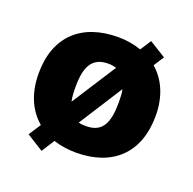

<svg xmlns="http://www.w3.org/2000/svg" viewBox="-118 -718 900 894"><g transform="rotate(20 332.5 -270.5)"><path d="M622 -278C622 -374 588 -448 532 -496L565 -547L483 -598L448 -544C414 -556 375 -563 334 -563C152 -563 42 -461 42 -278C42 -179 76 -104 134 -55L95 5L178 57L219 -7C253 4 291 10 331 10C512 10 622 -93 622 -278ZM225 -278C225 -379 253 -431 332 -431C347 -431 360 -429 372 -425L231 -206C226 -227 225 -250 225 -278ZM439 -278C439 -176 414 -122 333 -122C319 -122 307 -123 296 -126L434 -342C438 -324 439 -302 439 -278Z"/></g></svg>

Font: Noto Sans Myanmar UI Black
Style: Regular
Weight: 900
Designer: Monotype Design Team
Foundry: Monotype Imaging Inc.
Version: Version 2.103